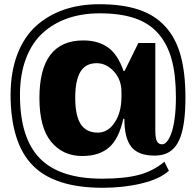

<svg xmlns="http://www.w3.org/2000/svg" viewBox="-20 -786 925 906"><path d="M166 -323.2Q166 -595.2 373 -595.2Q442.4 -595.2 489 -562.5Q535.6 -529.8 563 -451.2H567.9L632.8 -583H712.9V-170.9Q712.9 -134.3 720.5 -119.6Q728 -105 745.1 -105Q756.8 -105 768.1 -118.4Q779.3 -131.8 788.8 -158Q798.3 -184.1 804.2 -228Q810.1 -272 810.1 -327.1Q810.1 -431.2 790.3 -504.4Q770.5 -577.6 727.3 -627.2Q684.1 -676.8 616 -700Q547.9 -723.1 450.2 -723.1Q367.7 -723.1 299.8 -699.7Q231.9 -676.3 181.2 -629.9Q130.4 -583.5 102.3 -509Q74.2 -434.6 74.2 -337.9Q74.2 -135.3 167.7 -39.1Q261.2 57.1 461.9 57.1Q567.9 57.1 635.7 39.1Q703.6 21 755.9 -22.9L776.9 20Q733.4 59.1 648.2 79.6Q563 100.1 463.9 100.1Q238.3 100.1 134.5 -5.4Q30.8 -110.8 29.8 -338.9Q30.3 -447.3 62 -530Q93.8 -612.8 150.6 -663.8Q207.5 -714.8 282.5 -740.5Q357.4 -766.1 448.2 -766.1Q557.6 -766.1 634.5 -740.5Q711.4 -714.8 760.7 -660.2Q810.1 -605.5 832.5 -523.7Q855 -441.9 855 -326.2Q855 -263.2 848.9 -216.6Q842.8 -169.9 831.1 -138.4Q819.3 -106.9 801.3 -87.6Q783.2 -68.4 760.7 -60.1Q738.3 -51.8 709 -51.8Q632.8 -51.8 599.9 -92.8Q566.9 -133.8 566.9 -225.1L562 -226.1Q541.5 -131.3 494.9 -90.6Q448.2 -49.8 368.2 -49.8Q276.4 -49.8 221.2 -117.2Q166 -184.6 166 -323.2ZM335 -324.2Q335 -240.7 360.8 -200.4Q386.7 -160.2 441.9 -160.2Q489.3 -160.2 521.2 -208Q553.2 -255.9 553.2 -331.1V-352.1Q553.2 -409.2 517.8 -448.5Q482.4 -487.8 436 -487.8Q384.3 -487.8 359.6 -447.5Q335 -407.2 335 -324.2Z"/></svg>

Font: Mayenne Sans Regular
Style: Regular
Weight: 600
Width: 6
Designer: Jérémy Landes — Studio Triple
Foundry: Jérémy Landes — Studio Triple
Version: Version 1.001;hotconv 1.0.109;makeotfexe 2.5.65596